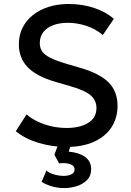

<svg xmlns="http://www.w3.org/2000/svg" viewBox="-20 -735 668 980"><path d="M319.1 15Q246.3 15 177.2 -5.7Q108.1 -26.3 60.6 -65.2L115.7 -151.1Q140.6 -129.3 173.8 -113.8Q207.1 -98.3 244.5 -90Q282 -81.8 319.7 -81.8Q388.1 -81.8 430.2 -107.8Q472.3 -133.8 472.3 -183.9Q472.3 -221.6 443.7 -247.5Q415.1 -273.4 337.7 -295.5L265.7 -316.4Q166.4 -344.9 121.3 -392Q76.2 -439.1 76.2 -509Q76.2 -555.2 94.9 -593Q113.6 -630.7 147.8 -658Q181.9 -685.3 228.5 -700Q275.1 -714.6 330.3 -714.6Q400.9 -714.6 461.5 -694.1Q522.1 -673.6 561.2 -638.8L504.6 -556Q483 -575.2 454.2 -589.3Q425.5 -603.3 392.5 -610.9Q359.5 -618.5 325.7 -618.5Q283.2 -618.5 251.1 -606.3Q218.9 -594.1 201 -571Q183.1 -547.9 183.1 -514.9Q183.1 -490.8 195 -473Q207 -455.1 236.2 -440.3Q265.4 -425.4 316.8 -410.2L392.8 -387.8Q489.9 -359.2 534.9 -313.7Q579.9 -268.1 579.9 -195Q579.9 -132.7 549.1 -85.3Q518.2 -37.9 459.8 -11.5Q401.4 15 319.1 15ZM309.2 225Q274.5 225 244.9 216.2Q215.2 207.5 192.6 193.2L216.8 135.2Q229.8 148 256.1 155.4Q282.4 162.8 305.3 162.8Q326.7 162.8 343.6 155Q360.6 147.3 360.6 129.8Q360.6 109.8 335.8 102.2Q310.9 94.5 281.8 99L257.7 55.1L285.1 -20H348.9L330.8 39.1Q381.9 43.2 413.6 65.5Q445.3 87.8 445.3 128.5Q445.3 163.2 423.8 184.5Q402.2 205.8 370.7 215.4Q339.2 225 309.2 225Z"/></svg>

Font: Geologica Thin
Style: Regular
Weight: 100
Version: Version 1.010;gftools[0.9.28]